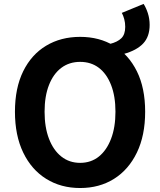

<svg xmlns="http://www.w3.org/2000/svg" viewBox="-20 -941 810 975"><path d="M609.3 -667.3 538.5 -718Q576.7 -727.6 596.3 -746.9Q615.9 -766.1 615.9 -804.6Q615.9 -825.4 610.9 -844Q605.8 -862.6 598.6 -875.6L709.2 -921.1Q721.6 -902.3 730.8 -874.1Q739.9 -845.8 739.9 -814.4Q739.9 -754.8 706.8 -719.9Q673.6 -685 609.3 -667.3ZM387 13.8Q289.3 13.8 214.5 -32.8Q139.7 -79.4 97.8 -166.4Q55.9 -253.3 55.9 -373.6Q55.9 -494 97.8 -579.1Q139.7 -664.2 214.5 -709Q289.3 -753.8 387 -753.8Q484.7 -753.8 559 -708.6Q633.3 -663.4 675.2 -578.7Q717.1 -494 717.1 -373.6Q717.1 -253.3 675.2 -166.4Q633.3 -79.4 559 -32.8Q484.7 13.8 387 13.8ZM387 -114Q442.1 -114 482 -146Q521.8 -178 544 -236.3Q566.3 -294.5 566.3 -373.6Q566.3 -452.6 544 -509.5Q521.8 -566.4 482 -596.6Q442.1 -626.8 387 -626.8Q332 -626.8 291.6 -596.6Q251.1 -566.4 228.8 -509.5Q206.4 -452.6 206.4 -373.6Q206.4 -294.5 228.8 -236.3Q251.1 -178 291.6 -146Q332 -114 387 -114Z"/></svg>

Font: Noto Sans HK Thin
Style: Regular
Weight: 100
Designer: Ryoko NISHIZUKA 西塚涼子 (kana, bopomofo & ideographs); Paul D. Hunt (Latin, Greek & Cyrillic); Sandoll Communications 산돌커뮤니
Foundry: Adobe
Version: Version 2.004-H2;hotconv 1.0.118;makeotfexe 2.5.65603